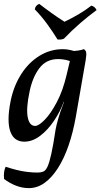

<svg xmlns="http://www.w3.org/2000/svg" viewBox="-29 -720 517 988"><path d="M119 248Q86 248 53.5 235.5Q21 223 -8 201Q-10 182 -8 166.5Q-6 151 0 138Q27 147 54.5 154Q82 161 110 164.5Q138 168 164 168Q181 168 193.5 163Q206 158 215.5 137.5Q225 117 235 72Q245 27 257 -53Q261 -76 271 -110.5Q281 -145 294 -178L304 -206L340 -388L332 -457Q351 -457 370.5 -459.5Q390 -462 402 -467Q411 -463 414 -452Q417 -441 412 -411L361 -118Q347 -39 324 28Q301 95 269.5 144.5Q238 194 200.5 221Q163 248 119 248ZM360 -454 343 -400Q328 -408 309 -412Q290 -416 270 -416Q209 -416 173.5 -369Q138 -322 123 -248Q105 -163 113.5 -117.5Q122 -72 152 -72Q170 -72 201 -103.5Q232 -135 263.5 -194.5Q295 -254 314 -336L333 -416L380 -409L325 -196H299Q281 -146 249 -98.5Q217 -51 177.5 -21Q138 9 96 9Q71 9 53 -3Q35 -15 25 -41Q15 -67 15 -107Q15 -147 26 -202Q42 -279 80.5 -339Q119 -399 174.5 -433Q230 -467 295 -467Q312 -467 331 -463Q350 -459 360 -454ZM267 -517Q245 -553 215 -594.5Q185 -636 150 -672Q152 -683 157.5 -689.5Q163 -696 173 -700Q204 -676 239 -651Q274 -626 303 -608Q346 -629 379.5 -649Q413 -669 441 -691Q450 -689 457 -683Q464 -677 468 -668Q428 -639 383.5 -600.5Q339 -562 300 -521Q291 -517 282 -516.5Q273 -516 267 -517Z"/></svg>

Font: Vollkorn
Style: Italic
Weight: 400
Italic angle: -11°
Designer: Friedrich Althausen
Foundry: Friedrich Althausen
Version: Version 5.001